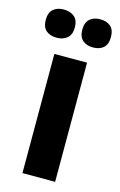

<svg xmlns="http://www.w3.org/2000/svg" viewBox="-132 -767 512 817"><g transform="rotate(15 124.5 -359.0)"><path d="M54 0V-525H198V0ZM205 -594Q177 -594 159.5 -609Q142 -624 142 -656Q142 -688 159.5 -703Q177 -718 205 -718Q234 -718 251 -703Q268 -688 268 -656Q268 -624 251 -609Q234 -594 205 -594ZM45 -594Q16 -594 -1.5 -609Q-19 -624 -19 -656Q-19 -688 -1.5 -703Q16 -718 44 -718Q73 -718 91 -703Q109 -688 109 -656Q109 -624 91 -609Q73 -594 45 -594Z"/></g></svg>

Font: Bricolage Grotesque 28pt
Style: Bold
Weight: 700
Designer: Mathieu Triay
Foundry: Atelier Triay
Version: Version 1.000;gftools[0.9.30]